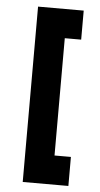

<svg xmlns="http://www.w3.org/2000/svg" viewBox="-54 -721 424 817"><g transform="rotate(5 158.5 -312.5)"><path d="M270 62H75V-687H270V-563H200V-62H270V62Z"/></g></svg>

Font: Eyechart
Style: Regular
Weight: 400
Designer: Peter Wiegel
Foundry: Peter Wiegel
Version: Version 1.000